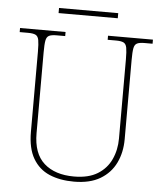

<svg xmlns="http://www.w3.org/2000/svg" viewBox="-57 -878 793 937"><g transform="rotate(5 339.5 -409.0)"><path d="M340 10Q271 10 219.5 -12Q168 -34 139 -83.5Q110 -133 110 -214V-606Q110 -645 106.5 -663.5Q103 -682 91 -688Q79 -694 54 -694H13V-714H236V-694H194Q169 -694 157 -688Q145 -682 141.5 -663.5Q138 -645 138 -606V-210Q138 -110 191.5 -62.5Q245 -15 338 -15Q409 -15 453.5 -42.5Q498 -70 519.5 -116.5Q541 -163 541 -219V-606Q541 -645 537.5 -663.5Q534 -682 522 -688Q510 -694 485 -694H444V-714H664V-694H625Q600 -694 588 -688Q576 -682 572.5 -663.5Q569 -645 569 -606V-218Q569 -153 544 -101.5Q519 -50 468.5 -20Q418 10 340 10ZM194 -803V-828H484V-803Z"/></g></svg>

Font: Noto Serif Myanmar Thin
Style: Regular
Weight: 100
Designer: Ben Mitchell and the Monotype Design Team
Foundry: Monotype Imaging Inc.
Version: Version 2.106; ttfautohint (v1.8.4.7-5d5b)